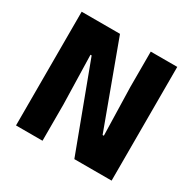

<svg xmlns="http://www.w3.org/2000/svg" viewBox="-144 -788 940 935"><g transform="rotate(30 326.5 -320.0)"><path d="M273.5 -639.5 446.5 -170.5H453.5L446.5 -440.5V-639.5H595.5V0H386L206.5 -479.5H200L207 -203.5V0H58V-639.5Z"/></g></svg>

Font: Anek Bangla Medium
Style: Bold
Weight: 700
Version: Version 1.003